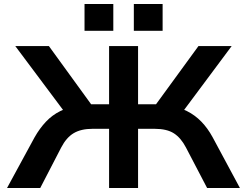

<svg xmlns="http://www.w3.org/2000/svg" viewBox="-20 -934 1227 954"><path d="M15 0 152 -252Q177 -296 208 -329Q239 -362 279.5 -382Q320 -402 371 -410L308 -368L56 -705H223L448 -395L419 -416H522V-705H666V-416H770L740 -395L966 -705H1131L880 -368L818 -410Q869 -402 909 -382Q949 -362 980.5 -329.5Q1012 -297 1036 -253L1172 0H1009L904 -201Q879 -249 844 -271.5Q809 -294 748 -294H666V0H522V-294H440Q383 -294 346.5 -272.5Q310 -251 284 -201L180 0ZM645 -781V-914H788V-781ZM400 -781V-914H543V-781Z"/></svg>

Font: Nunito Sans 7pt SemiExpanded
Style: Bold
Weight: 700
Width: 6
Designer: Vernon Adams
Foundry: Vernon Adams
Version: Version 3.101;gftools[0.9.27]